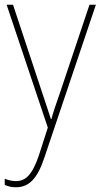

<svg xmlns="http://www.w3.org/2000/svg" viewBox="-20 -548 427 811"><path d="M8 -528 182 -9 144 109C116 191 88 217 47 217C30 217 16 213 0 207V233C16 240 30 243 47 243C103 243 138 206 167 119L385 -528H358L234 -158C218 -112 206 -78 197 -45H195C188 -68 178 -96 157 -160L35 -528Z"/></svg>

Font: Noto Sans Sinhala UI SemiCondensed Thin
Style: Regular
Weight: 100
Width: 4
Designer: Jelle Bosma - Monotype Design Team
Foundry: Monotype Imaging Inc.
Version: Version 2.006